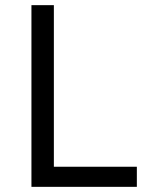

<svg xmlns="http://www.w3.org/2000/svg" viewBox="-20 -725 587 745"><path d="M102 0V-705H189V-78H511V0Z"/></svg>

Font: Nunito Sans 7pt SemiCondensed
Style: Regular
Weight: 400
Width: 4
Designer: Vernon Adams
Foundry: Vernon Adams
Version: Version 3.101;gftools[0.9.27]